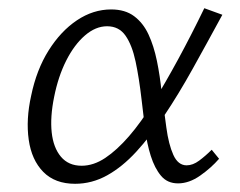

<svg xmlns="http://www.w3.org/2000/svg" viewBox="-20 -442 586 468"><path d="M163 6Q114 6 85.5 -23Q57 -52 50 -101.5Q43 -151 56 -209Q69 -272 98.5 -319Q128 -366 167.5 -392.5Q207 -419 251 -419Q285 -419 307 -402.5Q329 -386 342 -358Q355 -330 362.5 -293.5Q370 -257 374 -217Q380 -172 385.5 -131Q391 -90 402.5 -64.5Q414 -39 435 -39Q450 -39 465.5 -50.5Q481 -62 496 -77L514 -55Q495 -33 468 -14Q441 5 414 5Q388 5 372.5 -13.5Q357 -32 347.5 -62Q338 -92 333.5 -128.5Q329 -165 325 -200Q319 -252 310.5 -292Q302 -332 286 -355Q270 -378 241 -378Q213 -378 187 -355.5Q161 -333 141.5 -294.5Q122 -256 112 -206Q102 -157 106 -119.5Q110 -82 128.5 -60Q147 -38 179 -38Q208 -38 236.5 -57Q265 -76 294.5 -110Q324 -144 353.5 -192Q383 -240 414.5 -298Q446 -356 478 -422L522 -406Q484 -336 449.5 -274Q415 -212 380.5 -160.5Q346 -109 312 -72Q278 -35 241 -14.5Q204 6 163 6Z"/></svg>

Font: Ysabeau Infant Light
Style: Italic
Weight: 300
Italic angle: -12°
Designer: Christian Thalmann (Catharsis Fonts)
Version: Version 2.001;gftools[0.9.30]; featfreeze: ss01,ss02,lnum